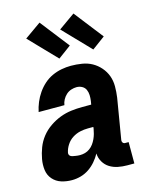

<svg xmlns="http://www.w3.org/2000/svg" viewBox="-117 -845 733 929"><g transform="rotate(-15 250.0 -380.5)"><path d="M127 8Q99 8 74 0Q49 -8 32 -27.5Q15 -47 11.5 -73.5Q8 -100 13 -128Q18 -156 28.5 -183.5Q39 -211 57.5 -234.5Q76 -258 101.5 -275.5Q127 -293 154.5 -303.5Q182 -314 210.5 -317.5Q239 -321 266 -321H311L314 -339Q316 -353 315.5 -367.5Q315 -382 309.5 -394.5Q304 -407 291.5 -414Q279 -421 264 -421Q251 -421 237 -416.5Q223 -412 212 -402Q201 -392 194 -379Q187 -366 185 -352H56Q61 -376 70.5 -399Q80 -422 94.5 -443Q109 -464 128 -481Q147 -498 170 -508.5Q193 -519 217 -523.5Q241 -528 264 -528Q292 -528 319.5 -523.5Q347 -519 369.5 -506.5Q392 -494 409.5 -474Q427 -454 436 -429.5Q445 -405 445 -377Q445 -349 441 -321L407 -117Q406 -110 410 -104.5Q414 -99 422 -99H439V8H404Q380 8 357.5 3.5Q335 -1 316.5 -12.5Q298 -24 286.5 -43.5Q275 -63 274 -86Q263 -66 247.5 -48Q232 -30 212.5 -17Q193 -4 171 2Q149 8 127 8ZM196 -99Q209 -99 221.5 -102.5Q234 -106 245 -114Q256 -122 264 -133Q272 -144 277.5 -156Q283 -168 286.5 -180.5Q290 -193 292 -205L293 -214H266Q246 -214 226 -209.5Q206 -205 188 -193.5Q170 -182 158 -163.5Q146 -145 142 -125Q141 -119 143.5 -114Q146 -109 151 -106.5Q156 -104 162 -103Q168 -102 173.5 -101Q179 -100 184.5 -99.5Q190 -99 196 -99ZM390 -576 260 -711 342 -769 455 -624ZM220 -576 90 -711 172 -769 285 -624Z"/></g></svg>

Font: Iosevka SS18 Heavy
Style: Italic
Weight: 900
Italic angle: -9°
Monospace: yes
Designer: Belleve Invis
Foundry: Belleve Invis
Version: Version 25.1.1; ttfautohint (v1.8.4)